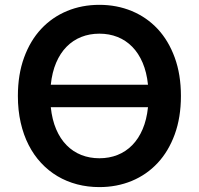

<svg xmlns="http://www.w3.org/2000/svg" viewBox="-20 -757 815 787"><path d="M721.6 -363.6Q721.6 -275.6 696.2 -206.1Q670.8 -136.7 626.1 -88.8Q581.3 -40.8 520.1 -15.4Q458.8 9.9 387.4 9.9Q339.8 9.9 296.3 -1.4Q252.8 -12.8 215.7 -34.8Q178.6 -56.8 148.6 -89Q118.6 -121.1 97.5 -162.5Q76.3 -203.8 64.8 -254.4Q53.3 -305 53.3 -363.6Q53.3 -451.7 78.7 -521.1Q104 -590.6 148.8 -638.5Q193.5 -686.4 254.6 -711.8Q315.7 -737.2 387.4 -737.2Q458.8 -737.2 520.1 -711.8Q581.3 -686.4 626.1 -638.5Q670.8 -590.6 696.2 -521.1Q721.6 -451.7 721.6 -363.6ZM387.4 -108.3Q427.6 -108.3 461.6 -121.8Q495.7 -135.3 521.8 -161.8Q547.9 -188.2 564.6 -227.3Q581.3 -266.3 586.6 -317.5H188.2Q193.5 -266.3 210.2 -227.3Q226.9 -188.2 253 -161.8Q279.1 -135.3 313.2 -121.8Q347.3 -108.3 387.4 -108.3ZM586.6 -409.8Q581.3 -460.9 564.6 -500Q547.9 -539.1 521.8 -565.5Q495.7 -592 461.6 -605.5Q427.6 -619 387.4 -619Q347.3 -619 313.2 -605.5Q279.1 -592 253 -565.5Q226.9 -539.1 210.2 -500Q193.5 -460.9 188.2 -409.8Z"/></svg>

Font: Interop SemBd
Style: Regular
Weight: 600
Designer: Rasmus Andersson, Google, Jang Haemin
Foundry: jhaemin
Version: Version 1.008